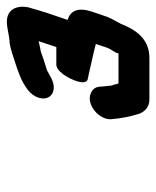

<svg xmlns="http://www.w3.org/2000/svg" viewBox="32 -756 455 559"><g transform="rotate(-90 259.5 -476.5)"><path d="M386 -367C385 -365 385 -362 383 -359H296L292 -373C289 -380 289 -386 289 -389L287 -407C287 -423 282 -433 269 -439C235 -455 189 -415 192 -380C194 -352 200 -323 208 -298C216 -279 230 -269 250 -269H370C418 -269 446 -298 465 -341C470 -356 484 -376 490 -392L505 -436C518 -475 509 -499 481 -507L502 -569C507 -584 514 -609 518 -623C524 -656 511 -684 476 -684C455 -684 433 -676 414 -676C406 -675 395 -672 385 -669C355 -659 325 -651 297 -636L286 -629C274 -622 264 -612 258 -600C239 -562 270 -533 312 -555L325 -562C329 -565 334 -567 337 -568C356 -574 370 -578 388 -585C398 -587 405 -588 417 -591H419L402 -540H351C342 -540 332 -533 322 -519C307 -498 289 -456 307 -449L330 -444C359 -437 385 -432 411 -425L400 -392C397 -384 389 -372 386 -367Z"/></g></svg>

Font: Electronic
Style: BlkSuIt
Weight: 900
Version: Version 1.011